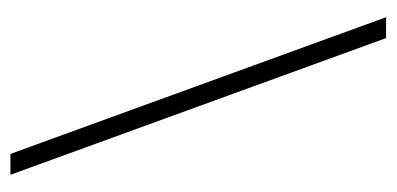

<svg xmlns="http://www.w3.org/2000/svg" viewBox="-216 -544 760 368"><g transform="rotate(-90 164.0 -360.0)"><path d="M315 0 53 -720H13L275 0Z"/></g></svg>

Font: Aspekta 150
Style: Regular
Weight: 150
Designer: Ivo Dolenc
Version: Version 2.000